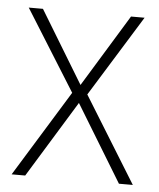

<svg xmlns="http://www.w3.org/2000/svg" viewBox="-44 -568 502 606"><g transform="rotate(5 207.0 -264.5)"><path d="M15 0H58L207 -243L355 0H399L231 -272L390 -529H347L207 -300L68 -529H23L183 -273Z"/></g></svg>

Font: Noto Sans SemiCondensed ExtraLight
Style: Regular
Weight: 200
Width: 4
Designer: Monotype Design Team
Foundry: Monotype Imaging Inc.
Version: Version 2.013